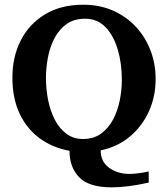

<svg xmlns="http://www.w3.org/2000/svg" viewBox="-20 -658 720 824"><path d="M647.9 -318.4Q647.9 -243.7 618.9 -179.7Q589.8 -115.7 536.9 -71.5Q483.9 -27.3 412.1 -12.7Q412.1 36.1 448.7 62.3Q485.4 88.4 534.7 88.4Q547.9 88.4 568.1 86.4Q588.4 84.5 618.2 77.6V125.5Q528.3 146 459 146Q361.8 146 320.1 103Q278.3 60.1 278.3 -10.7Q206.1 -23.9 150.6 -64.2Q95.2 -104.5 64.2 -170.4Q33.2 -236.3 33.2 -325.2Q33.2 -414.1 69.3 -484.9Q105.5 -555.7 173.6 -596.7Q241.7 -637.7 337.4 -637.7Q407.7 -637.7 464.8 -612.5Q522 -587.4 563 -543.2Q604 -499 626 -441.4Q647.9 -383.8 647.9 -318.4ZM502.9 -314.9Q502.9 -385.7 485.4 -445.3Q467.8 -504.9 432.9 -541.3Q397.9 -577.6 345.2 -577.6Q298.3 -577.6 266.4 -555.2Q234.4 -532.7 214.6 -495.4Q194.8 -458 186 -413.1Q177.2 -368.2 177.2 -322.8Q177.2 -274.9 186.5 -228.3Q195.8 -181.6 215.3 -144Q234.9 -106.4 264.9 -84Q294.9 -61.5 336.4 -61.5Q381.8 -61.5 413.6 -84.5Q445.3 -107.4 465.1 -144.8Q484.9 -182.1 493.9 -226.8Q502.9 -271.5 502.9 -314.9Z"/></svg>

Font: Annapurna SIL
Style: Bold
Weight: 700
Designer: Peter Martin, Annie Olsen
Foundry: SIL International
Version: Version 2.000